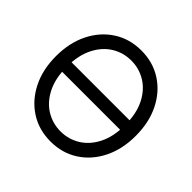

<svg xmlns="http://www.w3.org/2000/svg" viewBox="-183 -923 1119 1119"><g transform="rotate(45 376.0 -364.0)"><path d="M618.7 -402.3V-324.2H118.7V-402.3ZM376.5 11.2Q280.8 11.2 206.5 -36.4Q132.3 -84 89.8 -168.5Q47.4 -252.9 47.4 -363.3Q47.4 -474.6 89.8 -559.1Q132.3 -643.6 206.5 -691.2Q280.8 -738.8 376.5 -738.8Q472.2 -738.8 546.4 -691.2Q620.6 -643.6 662.8 -559.1Q705.1 -474.6 705.1 -363.3Q705.1 -252.9 662.8 -168.5Q620.6 -84 546.4 -36.4Q472.2 11.2 376.5 11.2ZM376.5 -71.8Q441.9 -71.8 496.6 -105.5Q551.3 -139.2 584 -204.3Q616.7 -269.5 616.7 -363.3Q616.7 -458 584 -523.2Q551.3 -588.4 496.6 -622.1Q441.9 -655.8 376.5 -655.8Q310.5 -655.8 255.9 -622.1Q201.2 -588.4 168.5 -522.9Q135.7 -457.5 135.7 -363.3Q135.7 -269.5 168.5 -204.3Q201.2 -139.2 255.9 -105.5Q310.5 -71.8 376.5 -71.8Z"/></g></svg>

Font: Inter 28pt
Style: Regular
Weight: 400
Designer: Rasmus Andersson
Foundry: rsms
Version: Version 4.001;git-66647c0bb